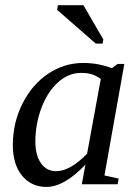

<svg xmlns="http://www.w3.org/2000/svg" viewBox="-20 -715 540 745"><path d="M385.3 -34.2 440.4 -22 436.5 0H297.4L311.5 -76.2Q229 10.3 160.6 10.3Q101.6 10.3 65.7 -33.2Q29.8 -76.7 29.8 -152.8Q29.8 -238.3 67.1 -312.7Q104.5 -387.2 167 -429Q229.5 -470.7 302.7 -470.7Q361.8 -470.7 414.1 -450.2L436 -466.8H462.4ZM371.1 -408.7Q352.1 -421.9 335.4 -427Q318.8 -432.1 294.4 -432.1Q245.6 -432.1 204.8 -395.3Q164.1 -358.4 140.6 -295.9Q117.2 -233.4 117.2 -165.5Q117.2 -113.3 138.7 -82Q160.2 -50.8 197.3 -50.8Q252.4 -50.8 317.9 -118.7ZM351.6 -545.9 201.7 -676.8 204.6 -694.8H303.7L380.9 -562L378.4 -545.9Z"/></svg>

Font: Tinos
Style: Italic
Weight: 400
Italic angle: -16.333°
Designer: Steve Matteson
Foundry: Monotype Imaging Inc.
Version: Version 1.32